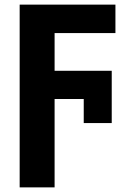

<svg xmlns="http://www.w3.org/2000/svg" viewBox="-20 -570 570 830"><path d="M65 240H216V-142H342V-38H463V-264H216V-427H479V-550H65Z"/></svg>

Font: Noto Sans Mono Condensed ExtraBold
Style: Regular
Weight: 800
Width: 3
Designer: Monotype Design Team
Foundry: Monotype Imaging Inc.
Version: Version 2.014